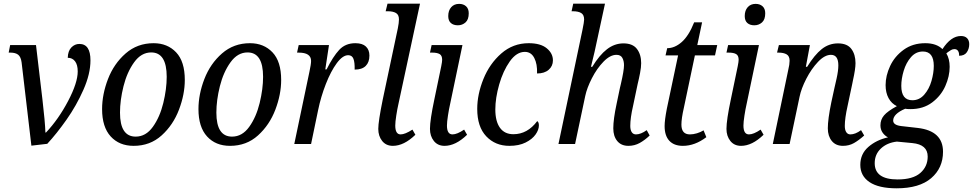

<svg xmlns="http://www.w3.org/2000/svg" viewBox="-20 -780 5270 1040"><path d="M97 -442Q93 -472 78.5 -483.5Q64 -495 36 -495H27L35 -536H175L210 -240Q224 -121 226 -62H229Q297 -134 349 -233Q401 -332 401 -393Q401 -429 386.5 -448Q372 -467 347 -467Q348 -504 366.5 -523Q385 -542 410 -542Q470 -542 470 -453Q470 -380 432 -294Q394 -208 340.5 -132Q287 -56 236 -1L150 9Z M533 -189Q533 -269 565 -352Q597 -435 660.5 -490.5Q724 -546 812 -546Q887 -546 934 -496.5Q981 -447 981 -347Q981 -269 949.5 -186Q918 -103 855.5 -46.5Q793 10 704 10Q626 10 579.5 -41Q533 -92 533 -189ZM883 -364Q883 -496 799 -496Q745 -496 706.5 -442.5Q668 -389 649 -313Q630 -237 630 -170Q630 -40 715 -40Q770 -40 808 -93Q846 -146 864.5 -222Q883 -298 883 -364Z M1055 -189Q1055 -269 1087 -352Q1119 -435 1182.5 -490.5Q1246 -546 1334 -546Q1409 -546 1456 -496.5Q1503 -447 1503 -347Q1503 -269 1471.5 -186Q1440 -103 1377.5 -46.5Q1315 10 1226 10Q1148 10 1101.5 -41Q1055 -92 1055 -189ZM1405 -364Q1405 -496 1321 -496Q1267 -496 1228.5 -442.5Q1190 -389 1171 -313Q1152 -237 1152 -170Q1152 -40 1237 -40Q1292 -40 1330 -93Q1368 -146 1386.5 -222Q1405 -298 1405 -364Z M1656 -391Q1665 -432 1665 -450Q1665 -495 1598 -495H1589L1598 -536H1762L1742 -404H1749Q1784 -474 1817.5 -510Q1851 -546 1905 -546Q1943 -546 1962 -528Q1981 -510 1981 -479Q1981 -443 1961 -423Q1941 -403 1901 -403Q1902 -442 1894.5 -461.5Q1887 -481 1866 -481Q1836 -481 1804 -437.5Q1772 -394 1745 -325Q1718 -256 1703 -183L1665 0H1574Z M2029 -82Q2029 -122 2053 -240L2135 -627Q2141 -657 2141 -675Q2141 -700 2125 -709.5Q2109 -719 2081 -719H2069L2079 -760H2255L2138 -216Q2132 -190 2126.5 -154.5Q2121 -119 2121 -100Q2121 -52 2150 -52Q2174 -52 2214 -78L2230 -50Q2168 10 2108 10Q2071 10 2050 -16.5Q2029 -43 2029 -82Z M2408 -693Q2408 -723 2424 -741Q2440 -759 2467 -759Q2490 -759 2504.5 -746Q2519 -733 2519 -708Q2519 -674 2501.5 -658.5Q2484 -643 2460 -643Q2436 -643 2422 -655.5Q2408 -668 2408 -693ZM2309 -82Q2309 -130 2333 -243L2370 -421Q2375 -446 2375 -456Q2375 -479 2361.5 -487Q2348 -495 2321 -495H2309L2318 -536H2485L2418 -216Q2412 -190 2406.5 -154.5Q2401 -119 2401 -100Q2401 -52 2431 -52Q2456 -52 2494 -78L2510 -50Q2448 10 2388 10Q2351 10 2330 -16.5Q2309 -43 2309 -82Z M2565 -190Q2565 -269 2598.5 -352Q2632 -435 2695.5 -490.5Q2759 -546 2844 -546Q2908 -546 2941.5 -518.5Q2975 -491 2975 -453Q2975 -422 2952 -402Q2929 -382 2889 -382Q2891 -433 2874 -466Q2857 -499 2823 -499Q2778 -499 2741.5 -447.5Q2705 -396 2684 -322.5Q2663 -249 2663 -187Q2663 -123 2688 -88Q2713 -53 2761 -53Q2837 -53 2890 -124Q2899 -118 2899 -101Q2899 -77 2881 -51.5Q2863 -26 2827 -8Q2791 10 2739 10Q2663 10 2614 -41.5Q2565 -93 2565 -190Z M3302 -85Q3302 -134 3320 -218L3338 -304L3343 -325Q3360 -398 3360 -427Q3360 -450 3351 -466.5Q3342 -483 3319 -483Q3285 -483 3249 -446Q3213 -409 3186 -356Q3159 -303 3150 -260L3095 0H3005L3135 -618Q3144 -662 3144 -674Q3144 -700 3128 -709.5Q3112 -719 3084 -719H3076L3085 -760H3257L3217 -575Q3202 -501 3181 -418H3188Q3227 -482 3268 -513.5Q3309 -545 3357 -545Q3407 -545 3430 -515Q3453 -485 3453 -438Q3453 -416 3447 -384.5Q3441 -353 3434 -325L3409 -206Q3394 -141 3394 -98Q3394 -76 3402 -64Q3410 -52 3425 -52Q3451 -52 3483 -75L3499 -46Q3473 -21 3445 -5.5Q3417 10 3384 10Q3345 10 3323.5 -16Q3302 -42 3302 -85Z M3580 -97Q3580 -129 3592 -191L3653 -480H3585L3594 -519Q3635 -519 3673 -552.5Q3711 -586 3740 -659H3783L3757 -536H3865L3853 -480H3744L3684 -195Q3671 -138 3671 -105Q3671 -52 3717 -52Q3735 -52 3755 -58Q3775 -64 3791 -74L3806 -37Q3744 10 3679 10Q3631 10 3605.5 -17.5Q3580 -45 3580 -97Z M4014 -693Q4014 -723 4030 -741Q4046 -759 4073 -759Q4096 -759 4110.5 -746Q4125 -733 4125 -708Q4125 -674 4107.5 -658.5Q4090 -643 4066 -643Q4042 -643 4028 -655.5Q4014 -668 4014 -693ZM3915 -82Q3915 -130 3939 -243L3976 -421Q3981 -446 3981 -456Q3981 -479 3967.5 -487Q3954 -495 3927 -495H3915L3924 -536H4091L4024 -216Q4018 -190 4012.5 -154.5Q4007 -119 4007 -100Q4007 -52 4037 -52Q4062 -52 4100 -78L4116 -50Q4054 10 3994 10Q3957 10 3936 -16.5Q3915 -43 3915 -82Z M4464 -85Q4464 -134 4483 -226L4500 -304Q4502 -312 4511.5 -354.5Q4521 -397 4521 -426Q4521 -483 4481 -483Q4447 -483 4411 -445Q4375 -407 4347.5 -353.5Q4320 -300 4311 -256L4257 0H4166L4250 -403Q4257 -431 4257 -451Q4257 -476 4241 -485.5Q4225 -495 4197 -495H4189L4199 -536H4367L4345 -418H4352Q4392 -483 4431 -514Q4470 -545 4519 -545Q4569 -545 4591.5 -515Q4614 -485 4614 -438Q4614 -406 4600 -344L4596 -324L4571 -206Q4556 -139 4556 -98Q4556 -76 4564 -64Q4572 -52 4586 -52Q4613 -52 4644 -75L4661 -46Q4632 -20 4605.5 -5Q4579 10 4546 10Q4507 10 4485.5 -16.5Q4464 -43 4464 -85Z M4640 113Q4640 54 4683.5 16Q4727 -22 4790 -36Q4772 -45 4760.5 -62Q4749 -79 4749 -101Q4749 -132 4768.5 -155Q4788 -178 4838 -205Q4809 -219 4793 -248.5Q4777 -278 4777 -319Q4777 -370 4801.5 -422.5Q4826 -475 4875 -510.5Q4924 -546 4992 -546Q5052 -546 5085 -514Q5131 -585 5185 -585Q5207 -585 5218.5 -573Q5230 -561 5230 -541Q5230 -516 5217 -497Q5204 -478 5175 -478Q5176 -494 5169.5 -504Q5163 -514 5150 -514Q5140 -514 5131.5 -509Q5123 -504 5115.5 -498.5Q5108 -493 5106 -491Q5124 -461 5124 -418Q5124 -367 5100.5 -314Q5077 -261 5029 -225Q4981 -189 4912 -189Q4892 -189 4883 -191Q4818 -163 4818 -127Q4818 -102 4863 -97L4951 -87Q5088 -71 5088 42Q5088 130 5024 185Q4960 240 4837 240Q4740 240 4690 206.5Q4640 173 4640 113ZM5038 -423Q5038 -501 4979 -501Q4941 -501 4914.5 -470.5Q4888 -440 4875 -396.5Q4862 -353 4862 -315Q4862 -237 4922 -237Q4960 -237 4986.5 -267.5Q5013 -298 5025.5 -341.5Q5038 -385 5038 -423ZM5005 68Q5005 3 4922 -5L4838 -13Q4785 -7 4751.5 24.5Q4718 56 4718 104Q4718 192 4842 192Q4925 192 4965 157Q5005 122 5005 68Z"/></svg>

Font: Noto Serif Narrow
Style: Italic
Weight: 400
Width: 4
Italic angle: -12°
Designer: Monotype Design Team
Foundry: Monotype Imaging Inc.
Version: Version 1.001